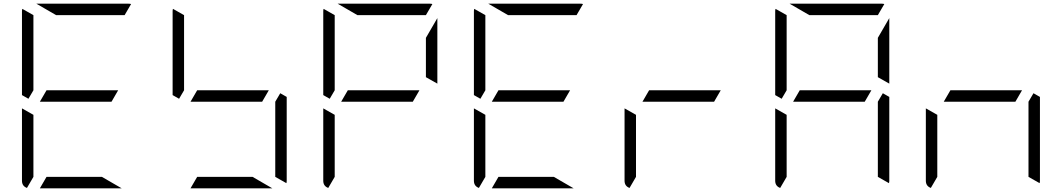

<svg xmlns="http://www.w3.org/2000/svg" viewBox="-20 -1020 5752 1040"><path d="M584 -469H408H196L232 -531H408H620ZM161 -531 134 -485 99 -505V-959Q99 -968 101 -972L161 -938V-735ZM532 -62 639 0H408H196L232 -62H408ZM126 -2Q99 -12 99 -41V-433L161 -398V-265V-62ZM284 -938 177 -1000H408H676Q686 -1000 690 -998L655 -938H408Z M1400 -469H1224H1012L1048 -531H1224H1436ZM977 -531 950 -485 915 -505V-959Q915 -968 917 -972L977 -938V-735ZM1348 -62 1455 0H1224H1012L1048 -62H1224ZM1498 -515 1533 -495V-41Q1533 -32 1531 -28L1471 -62V-265V-469Z M2216 -469H2040H1828L1864 -531H2040H2252ZM1793 -531 1766 -485 1731 -505V-959Q1731 -968 1733 -972L1793 -938V-735ZM1758 -2Q1731 -12 1731 -41V-433L1793 -398V-265V-62ZM1916 -938 1809 -1000H2040H2308Q2318 -1000 2322 -998L2287 -938H2040ZM2287 -815 2349 -922V-567L2287 -602V-735Z M3032 -469H2856H2644L2680 -531H2856H3068ZM2609 -531 2582 -485 2547 -505V-959Q2547 -968 2549 -972L2609 -938V-735ZM2980 -62 3087 0H2856H2644L2680 -62H2856ZM2574 -2Q2547 -12 2547 -41V-433L2609 -398V-265V-62ZM2732 -938 2625 -1000H2856H3124Q3134 -1000 3138 -998L3103 -938H2856Z M3848 -469H3672H3460L3496 -531H3672H3884ZM3390 -2Q3363 -12 3363 -41V-433L3425 -398V-265V-62Z M4664 -469H4488H4276L4312 -531H4488H4700ZM4241 -531 4214 -485 4179 -505V-959Q4179 -968 4181 -972L4241 -938V-735ZM4762 -515 4797 -495V-41Q4797 -32 4795 -28L4735 -62V-265V-469ZM4206 -2Q4179 -12 4179 -41V-433L4241 -398V-265V-62ZM4364 -938 4257 -1000H4488H4756Q4766 -1000 4770 -998L4735 -938H4488ZM4735 -815 4797 -922V-567L4735 -602V-735Z M5480 -469H5304H5092L5128 -531H5304H5516ZM5578 -515 5613 -495V-41Q5613 -32 5611 -28L5551 -62V-265V-469ZM5022 -2Q4995 -12 4995 -41V-433L5057 -398V-265V-62Z"/></svg>

Font: DSEG7 Modern Mini
Style: Light
Weight: 300
Designer: Keshikan(Twitter:@keshinomi_88pro)
Version: Version 0.46